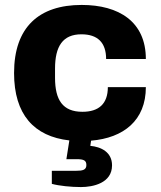

<svg xmlns="http://www.w3.org/2000/svg" viewBox="-20 -560 652 778"><path d="M308 198C357 198 434 182 434 110C434 56 389 35 346 31L349 10C481 -1 571 -72 571 -207H417C417 -139 380 -107 314 -107C234 -107 203 -155 203 -245V-282C203 -372 234 -421 310 -421C375 -421 410 -388 410 -321H571C571 -472 462 -540 311 -540C138 -540 37 -450 37 -264C37 -96 118 -7 261 9L249 85H291C321 85 330 91 330 109C330 129 314 132 289 132H190V185C219 193 268 198 308 198Z"/></svg>

Font: Archivo ExtraBold
Style: Regular
Weight: 800
Designer: Hector Gatti
Foundry: Omnibus-Type
Version: Version 2.001